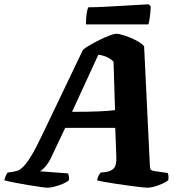

<svg xmlns="http://www.w3.org/2000/svg" viewBox="-66 -878 846 898"><path d="M157 0Q150 0 124.5 -3.5Q99 -7 65.5 -12.5Q32 -18 1.5 -24Q-29 -30 -46 -35Q-39 -60 -30 -71L-7 -74Q4 -76 15.5 -79.5Q27 -83 42.5 -98Q58 -113 79 -147Q100 -181 129 -242L322 -645Q332 -654 353.5 -666.5Q375 -679 400 -691.5Q425 -704 446.5 -712Q468 -720 478 -720Q491 -720 516 -712Q541 -704 567 -691Q593 -678 608 -662L635 -103Q636 -87 640 -83.5Q644 -80 655 -78L718 -69Q720 -66 721.5 -58Q723 -50 721 -35Q711 -27 692.5 -18.5Q674 -10 655 -5Q636 0 623 0Q616 0 592.5 -2.5Q569 -5 538 -9.5Q507 -14 475.5 -18.5Q444 -23 420 -27.5Q396 -32 388 -35Q391 -49 395.5 -57Q400 -65 405 -71L425 -73Q453 -76 466.5 -91Q480 -106 478 -147L473 -280H239L174 -143Q161 -115 144.5 -97Q128 -79 120 -77L252 -67Q259 -52 256 -35Q248 -27 228.5 -18.5Q209 -10 188.5 -5Q168 0 157 0ZM271 -355Q345 -355 394.5 -357Q444 -359 472 -363L465 -590Q436 -617 394 -622ZM336 -764Q336 -795 339.5 -816Q343 -837 347 -844Q377 -844 418 -846Q459 -848 501 -850.5Q543 -853 577 -855Q611 -857 629 -858L639 -849Q638 -819 634.5 -795.5Q631 -772 628 -764Z"/></svg>

Font: Texturina Black
Style: Italic
Weight: 900
Italic angle: -11°
Designer: Guillermo Torres Carreño
Foundry: Omnibus-Type
Version: Version 1.002; ttfautohint (v1.8.3)